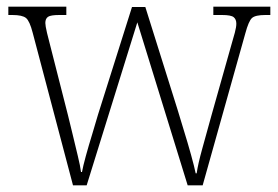

<svg xmlns="http://www.w3.org/2000/svg" viewBox="-20 -556 833 576"><path d="M78 -458Q69 -493 58 -502Q47 -511 17 -511H5V-536H179V-511H158Q132 -511 124 -505.5Q116 -500 116 -487Q116 -479 121 -457.5Q126 -436 130 -422L184 -210Q190 -186 198 -152.5Q206 -119 213.5 -88Q221 -57 223 -40H226Q229 -57 237.5 -88Q246 -119 256.5 -153Q267 -187 274 -212L376 -535H416L513 -226Q520 -202 531.5 -165Q543 -128 553 -92Q563 -56 567 -36H570Q574 -64 586.5 -109Q599 -154 615 -212L674 -421Q680 -441 684.5 -458Q689 -475 689 -485Q689 -498 681 -504.5Q673 -511 646 -511H620V-536H791V-511H776Q746 -511 736 -502Q726 -493 716 -456L588 0H543L392 -489L240 0H199Z"/></svg>

Font: Noto Serif SemiCondensed ExtraLight
Style: Regular
Weight: 200
Width: 4
Designer: Monotype Design Team
Foundry: Monotype Imaging Inc.
Version: Version 2.014